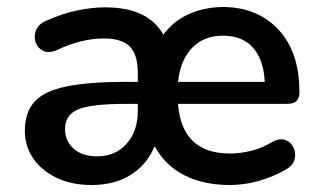

<svg xmlns="http://www.w3.org/2000/svg" viewBox="-20 -519 917 549"><path d="M242 10Q185 10 142 -10.5Q99 -31 75 -66Q51 -101 51 -144Q51 -198 79 -228.5Q107 -259 171 -272Q235 -285 342 -285H374V-311Q374 -363 351 -386Q328 -409 278 -409Q245 -409 212 -401Q179 -393 141 -375Q118 -366 102.5 -374Q87 -382 81.5 -399Q76 -416 83.5 -433.5Q91 -451 113 -460Q157 -480 200 -489Q243 -498 281 -498Q403 -498 447 -420Q476 -459 519.5 -478.5Q563 -498 616 -499Q716 -499 776 -434.5Q836 -370 836 -258V-252Q836 -239 828 -230.5Q820 -222 800 -222H489Q500 -80 638 -80Q667 -80 699 -88Q731 -96 760 -114Q782 -125 798 -118Q814 -111 820.5 -94.5Q827 -78 821.5 -61Q816 -44 795 -33Q762 -14 721 -2Q680 10 637 10Q562 10 507 -18Q452 -46 422 -101Q401 -49 354.5 -19.5Q308 10 242 10ZM489 -285H737Q734 -348 703.5 -382.5Q673 -417 618 -417Q563 -417 529.5 -382.5Q496 -348 489 -285ZM374 -222H340Q242 -222 204 -206.5Q166 -191 166 -150Q166 -116 190.5 -94Q215 -72 258 -72Q310 -72 342 -108Q374 -144 374 -201Z"/></svg>

Font: Chiron GoRound TC M
Style: Regular
Weight: 500
Designer: Ryoko NISHIZUKA 西塚涼子 (kana, bopomofo & ideographs); Paul D. Hunt (Latin, Greek & Cyrillic); Sandoll Communications 산돌커뮤니
Foundry: Adobe
Version: Version 1.000;hotconv 1.1.1;makeotfexe 2.6.0